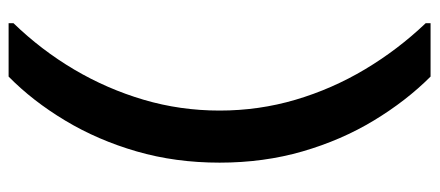

<svg xmlns="http://www.w3.org/2000/svg" viewBox="-300 -550 996 435"><g transform="rotate(-90 197.5 -333.0)"><path d="M241 145Q186 90 141.5 16.5Q97 -57 71.5 -145Q46 -233 46 -333Q46 -433 71.5 -521Q97 -609 141.5 -683Q186 -757 241 -811H362V-800Q301 -737 257 -662.5Q213 -588 188.5 -505Q164 -422 164 -333Q164 -244 188.5 -161Q213 -78 257.5 -3.5Q302 71 362 134V145Z"/></g></svg>

Font: DM Sans 17pt SemiBold
Style: Regular
Weight: 600
Version: Version 4.004;gftools[0.9.30]